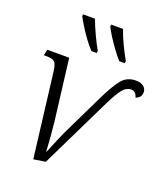

<svg xmlns="http://www.w3.org/2000/svg" viewBox="-141 -864 844 971"><g transform="rotate(20 280.5 -378.5)"><path d="M96 -449Q91 -485 78.5 -494.5Q66 -504 35 -504H22L29 -536H147L187 -212Q191 -176 194.5 -134Q198 -92 200 -50H202Q215 -81 233 -124Q251 -167 272 -209L364 -399Q398 -469 426.5 -506Q455 -543 505 -543Q531 -543 546 -531Q561 -519 561 -500Q561 -471 531 -461Q523 -492 497 -492Q472 -492 452 -468Q432 -444 401 -381L216 -1L152 9ZM391 -606Q373 -626 352.5 -654Q332 -682 314.5 -709.5Q297 -737 288 -756L289 -766H353Q364 -733 384 -691Q404 -649 422 -618L420 -606ZM241 -606Q222 -626 201.5 -654Q181 -682 164 -709.5Q147 -737 137 -756L138 -766H202Q214 -733 233.5 -691Q253 -649 271 -618L270 -606Z"/></g></svg>

Font: Noto Serif SemiCondensed Light
Style: Italic
Weight: 300
Width: 4
Italic angle: -12°
Designer: Monotype Design Team
Foundry: Monotype Imaging Inc.
Version: Version 2.013; ttfautohint (v1.8.4.7-5d5b)